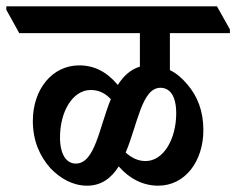

<svg xmlns="http://www.w3.org/2000/svg" viewBox="-69 -644 748 608"><path d="M207 -56C253 -56 284 -81 307 -117C341 -78 384 -56 432 -56C517 -56 575 -133 575 -232C575 -293 556 -340 524 -377C508 -396 490 -412 469 -422V-539H659V-551L618 -624H-49V-613L-8 -539H374V-433C344 -424 322 -403 304 -375C270 -416 230 -437 182 -437C96 -437 35 -361 35 -261C35 -198 57 -149 91 -111C123 -78 162 -56 207 -56ZM439 -366C468 -366 489 -342 489 -285C489 -204 449 -134 392 -134C368 -134 348 -144 329 -161C367 -251 380 -366 439 -366ZM121 -209C121 -292 162 -359 218 -359C243 -359 263 -350 282 -330C245 -240 232 -126 171 -126C143 -126 121 -152 121 -209Z"/></svg>

Font: Noto Serif Devanagari Condensed SemiBold
Style: Regular
Weight: 600
Width: 3
Designer: Universal Thirst, Indian Type Foundry and the Monotype Design Team
Foundry: Monotype Imaging Inc.
Version: Version 2.004